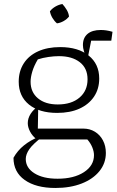

<svg xmlns="http://www.w3.org/2000/svg" viewBox="-20 -727 579 954"><path d="M255 207Q159 207 103 167.5Q47 128 47 57Q67 21 99.5 -5Q132 -31 173 -47H190Q143 -11 125.5 14.5Q108 40 108 63Q108 107 151 134Q194 161 266 161Q347 161 397 128.5Q447 96 447 44Q447 26 438.5 5Q430 -16 414 -34H163Q141 -51 129.5 -73Q118 -95 118 -115Q118 -139 132 -161Q146 -183 170 -199L168 -88H395Q426 -88 451.5 -72.5Q477 -57 491.5 -29.5Q506 -2 506 33Q506 84 474 123.5Q442 163 385.5 185Q329 207 255 207ZM264 -166Q175 -166 124 -207.5Q73 -249 73 -321Q73 -373 98 -412Q123 -451 169.5 -472Q216 -493 279 -493Q368 -493 420.5 -451Q473 -409 473 -337Q473 -285 447 -246.5Q421 -208 374.5 -187Q328 -166 264 -166ZM267 -208Q335 -208 375 -242Q415 -276 415 -333Q415 -388 376.5 -418Q338 -448 273 -448Q249 -448 221 -444Q193 -440 168 -432Q149 -400 140.5 -371.5Q132 -343 132 -321Q132 -269 168.5 -238.5Q205 -208 267 -208ZM410 -439Q402 -456 397 -472.5Q392 -489 392 -503Q392 -539 415 -558.5Q438 -578 481 -578Q494 -578 508 -576Q522 -574 539 -569L533 -525H433L416 -439ZM290 -707Q302 -694 311.5 -678Q321 -662 323 -645Q313 -632 296.5 -622.5Q280 -613 263 -611Q250 -622 240.5 -638Q231 -654 228 -671Q239 -685 255.5 -694.5Q272 -704 290 -707Z"/></svg>

Font: Piazzolla Thin ExtraLight
Style: Regular
Weight: 250
Version: Version 2.005